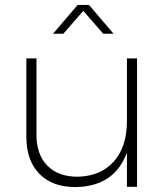

<svg xmlns="http://www.w3.org/2000/svg" viewBox="-20 -758 681 779"><path d="M318 -714 237 -621H195L295 -738H341L441 -621H399ZM495 -521H536V0H495V-139Q444 -1 286 1Q192 1 139.5 -53Q87 -107 87 -203V-521H128V-211Q128 -131 172 -86Q216 -41 295 -41Q389 -43 442 -103Q495 -163 495 -266Z"/></svg>

Font: Montserrat Ultra Light
Style: Regular
Weight: 200
Designer: Julieta Ulanovsky
Foundry: Julieta Ulanovsky
Version: Version 3.100;PS 003.100;hotconv 1.0.88;makeotf.lib2.5.64775